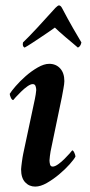

<svg xmlns="http://www.w3.org/2000/svg" viewBox="-20 -683 332 710"><path d="M109 -317Q110 -321 112 -333.5Q114 -346 114 -350Q114 -357 111.5 -364.5Q109 -372 101 -372Q93 -372 81 -363.5Q69 -355 58 -344Q47 -333 38.5 -324Q30 -315 29 -313Q24 -313 20 -322Q16 -331 16 -336Q22 -346 38 -364.5Q54 -383 75 -401.5Q96 -420 119.5 -433.5Q143 -447 162 -447Q187 -447 202.5 -430Q218 -413 218 -383Q218 -374 214.5 -355Q211 -336 209 -325L167 -123Q166 -118 164.5 -106Q163 -94 163 -90Q163 -83 165 -75Q167 -67 175 -67Q183 -67 195 -75.5Q207 -84 218 -95Q229 -106 237.5 -115.5Q246 -125 247 -127Q251 -127 255 -118Q259 -109 259 -104Q254 -94 237.5 -75.5Q221 -57 199 -38.5Q177 -20 153.5 -6.5Q130 7 110 7Q88 7 73 -9Q58 -25 58 -57Q58 -61 59 -68.5Q60 -76 61 -84.5Q62 -93 63.5 -101.5Q65 -110 66 -115ZM198 -663Q204 -663 209 -654Q231 -612 250 -579Q269 -546 281 -526Q278 -511 268 -507Q260 -514 247.5 -524.5Q235 -535 222.5 -545.5Q210 -556 199 -566Q188 -576 183 -581Q176 -576 161.5 -566Q147 -556 130.5 -545Q114 -534 98 -523.5Q82 -513 71 -507Q62 -511 65 -526Q84 -544 117.5 -580Q151 -616 185 -654Q194 -663 198 -663Z"/></svg>

Font: Vermiglione SemiBold
Style: Italic
Weight: 600
Italic angle: -11°
Version: Version 1.000